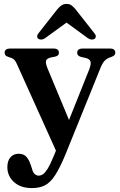

<svg xmlns="http://www.w3.org/2000/svg" viewBox="-20 -721 610 979"><path d="M347 -73 272 62 67.5 -391.5Q59 -411.5 49.8 -418.8Q40.5 -426 21 -431.5Q11.5 -434.5 7.5 -439.5Q3.5 -444.5 3.5 -452.5Q3.5 -462.5 10.8 -468Q18 -473.5 30 -473.5H254Q266.5 -473.5 273.5 -468Q280.5 -462.5 280.5 -452.5Q280.5 -444.5 276 -439.5Q271.5 -434.5 260 -432L241.5 -428.5Q218.5 -423.5 214.8 -411.5Q211 -399.5 223.5 -369.5ZM252 79.5 284 2 301.5 -33 433.5 -363.5Q445.5 -393 441.5 -407Q437.5 -421 414.5 -426L394 -430.5Q383 -433.5 378.2 -439Q373.5 -444.5 373.5 -452.5Q373.5 -462.5 380.5 -468Q387.5 -473.5 399.5 -473.5H541.5Q554 -473.5 561 -468Q568 -462.5 568 -452.5Q568 -445.5 563.8 -440.2Q559.5 -435 548.5 -431Q526.5 -424 514.5 -412.2Q502.5 -400.5 491.5 -372.5L313 68.5Q285 135.5 261 172.5Q237 209.5 209.5 223.8Q182 238 143 238Q85 238 51.2 207.2Q17.5 176.5 17.5 131.5Q17.5 99 33.2 81Q49 63 75 63Q100.5 63 114.2 78.2Q128 93.5 136.5 119.5L143 138.5Q147 156.5 156 165.5Q165 174.5 176.5 174.5Q189 174.5 199.5 167.2Q210 160 222.8 139.8Q235.5 119.5 252 79.5ZM349 -627.5H289.5L428.5 -526Q438.5 -519.5 447.8 -519.2Q457 -519 463 -523.5Q468.5 -528 468.5 -535.8Q468.5 -543.5 460.5 -552.5L364.5 -674.5Q353.5 -687.5 343.8 -694.2Q334 -701 319.5 -701Q305 -701 294.5 -694.2Q284 -687.5 273 -674.5L177 -552.5Q169.5 -543.5 169.5 -535.8Q169.5 -528 175 -523.5Q181 -519 190.5 -519.2Q200 -519.5 209.5 -526Z"/></svg>

Font: Fraunces SemiBold
Style: Regular
Weight: 600
Version: Version 1.000;[b76b70a41]